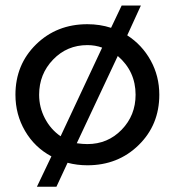

<svg xmlns="http://www.w3.org/2000/svg" viewBox="-20 -606 646 710"><path d="M303.1 5.2Q264.9 5.2 229.9 -4.1L188.7 84.5H116.5L170.1 -27.8Q108.2 -60.8 72.7 -121.6Q37.1 -182.5 37.1 -255.7Q37.1 -367 113.4 -441.8Q189.7 -516.5 303.1 -516.5Q349.5 -516.5 390.7 -503.1L429.9 -585.6H501L450.5 -475.3Q505.2 -440.2 537.1 -382.5Q569.1 -324.7 569.1 -255.7Q569.1 -144.3 492.8 -69.6Q416.5 5.2 303.1 5.2ZM124.7 -255.7Q124.7 -209.3 145.9 -168.6Q167 -127.8 204.1 -102.1L357.7 -429.9Q332 -439.2 303.1 -439.2Q227.8 -439.2 176.3 -385.6Q124.7 -332 124.7 -255.7ZM415.5 -399 263.9 -76.3Q285.6 -73.2 303.1 -73.2Q378.4 -73.2 429.9 -126.3Q481.4 -179.4 481.4 -255.7Q481.4 -342.3 415.5 -399Z"/></svg>

Font: NATS
Style: Regular
Weight: 400
Designer: Purushoth Kumar Guthula
Foundry: Silicon Andhra, USA.
Version: Version 1.0.4; ttfautohint (v1.2.25-373a) -l 7 -r 28 -G 50 -